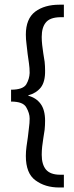

<svg xmlns="http://www.w3.org/2000/svg" viewBox="-20 -706 324 838"><path d="M28.3 -262.7V-314.5C62.8 -314.5 85 -322.3 94.7 -337.9C103.8 -353.5 108.7 -370.1 109.4 -387.7C109.4 -402 108.4 -416 106.4 -429.7L100.6 -470.7C98.6 -485.7 97 -500 95.7 -513.7C93.8 -528 92.8 -541.7 92.8 -554.7C92.8 -600.9 106.4 -634.4 133.8 -655.3C161.1 -675.5 196.3 -685.5 239.3 -685.5H258.8V-630.9H242.2C212.2 -630.2 191.4 -622.4 179.7 -607.4C168 -593.1 162.1 -572.3 162.1 -544.9C162.1 -533.2 162.8 -521.5 164.1 -509.8C166 -498 167.6 -486 168.9 -473.6L174.8 -436.5C176.1 -424.2 176.8 -411.5 176.8 -398.4C177.4 -365.9 171.2 -341.1 158.2 -324.2C144.5 -307.3 126.3 -295.9 103.5 -290V-288.1C126.3 -282.2 144.2 -270.5 157.2 -252.9C170.2 -235.4 176.8 -210.6 176.8 -178.7C176.8 -165.7 176.1 -152.7 174.8 -139.6L168.9 -101.6C167.6 -89.8 166 -78.1 164.1 -66.4C162.8 -54 162.1 -42 162.1 -30.3C162.1 -2.3 168.3 19.2 180.7 34.2C193.7 49.2 214.2 56.6 242.2 56.6H258.8V112.3H238.3C197.3 112.3 162.8 101.9 134.8 81.1C106.8 60.9 92.8 25.4 92.8 -25.4C92.8 -38.4 93.8 -52.1 95.7 -66.4L101.6 -107.4C103.5 -121.1 105.1 -134.8 106.4 -148.4C108.4 -162.1 109.4 -175.5 109.4 -188.5C109.4 -204.1 104.5 -220.4 94.7 -237.3C85.6 -254.2 63.5 -262.7 28.3 -262.7Z"/></svg>

Font: ImmaginiFont
Style: Regular
Weight: 400
Version: Version 1.0